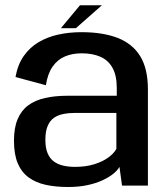

<svg xmlns="http://www.w3.org/2000/svg" viewBox="-20 -724 654 749"><path d="M245.5 5.5Q287.5 5.5 321.2 -1.8Q355 -9 380.5 -21Q406 -33 422.5 -46.5Q439 -60 446 -73L456 0H557V-375Q557 -456 527 -504.8Q497 -553.5 439.2 -576Q381.5 -598.5 298 -598.5Q249.5 -598.5 206.8 -589Q164 -579.5 129.8 -559Q95.5 -538.5 72.2 -505Q49 -471.5 40.5 -423.5L159 -391.5Q166 -437 185.5 -464.5Q205 -492 233.8 -504Q262.5 -516 298.5 -516Q341 -516 371.8 -502.5Q402.5 -489 419 -459.2Q435.5 -429.5 435.5 -381V-350.5H244Q195 -350.5 156 -341.8Q117 -333 90 -313Q63 -293 48.8 -259.2Q34.5 -225.5 34.5 -175Q34.5 -122 49.2 -87Q64 -52 91.8 -31.8Q119.5 -11.5 158.2 -3Q197 5.5 245.5 5.5ZM272 -73Q248 -73 227 -77.8Q206 -82.5 190.2 -94Q174.5 -105.5 165.8 -126Q157 -146.5 157 -179Q157 -211.5 165.8 -232.2Q174.5 -253 190 -264Q205.5 -275 226.8 -279.2Q248 -283.5 272.5 -283.5H434V-143.5Q425 -126 402.8 -109.8Q380.5 -93.5 347.5 -83.2Q314.5 -73 272 -73ZM217.5 -614H276L377.5 -703.5H292Z"/></svg>

Font: Anybody Thin Medium
Style: Regular
Weight: 500
Version: Version 1.113;gftools[0.9.25]